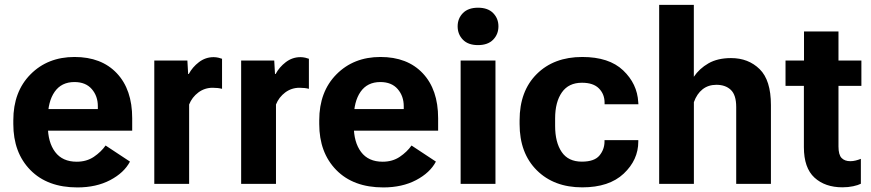

<svg xmlns="http://www.w3.org/2000/svg" viewBox="-20 -768 3638 802"><path d="M35.6 -250Q35.6 -130.4 106.9 -57.7Q178.2 14.9 303.2 14.9Q382.1 14.9 440.3 -15.7Q498.5 -46.4 522.9 -93L421.1 -160.2Q402.3 -133.5 372.1 -113Q341.8 -92.5 300.5 -92.5Q241 -92.5 210.4 -133.1Q179.9 -173.6 179.9 -242.4V-273.4Q179.9 -344 208.3 -384.6Q236.6 -425.3 291 -425.3Q337.9 -425.3 363.4 -395.9Q388.9 -366.5 388.7 -323.7V-312.5H134.5V-222.2H532.2V-274.2Q532.2 -394 468 -462Q403.8 -530 291.3 -530Q179.4 -530 107.5 -457.5Q35.6 -385 35.6 -265.6Z M624.5 0H770V-331.5Q782 -361.8 808.3 -381.6Q834.7 -401.4 868.2 -401.4Q879.6 -401.4 889.3 -400.3Q898.9 -399.2 907.5 -397V-522.5Q903.1 -524.4 892.7 -526.9Q882.3 -529.3 872.3 -529.3Q838.4 -529.3 811 -508.4Q783.7 -487.5 768.6 -459H765.9L762.7 -515.1H624.5Z M987.3 0H1132.8V-331.5Q1144.8 -361.8 1171.1 -381.6Q1197.5 -401.4 1231 -401.4Q1242.4 -401.4 1252.1 -400.3Q1261.7 -399.2 1270.3 -397V-522.5Q1265.9 -524.4 1255.5 -526.9Q1245.1 -529.3 1235.1 -529.3Q1201.2 -529.3 1173.8 -508.4Q1146.5 -487.5 1131.3 -459H1128.7L1125.5 -515.1H987.3Z M1313.5 -250Q1313.5 -130.4 1384.8 -57.7Q1456.1 14.9 1581.1 14.9Q1659.9 14.9 1718.1 -15.7Q1776.4 -46.4 1800.8 -93L1699 -160.2Q1680.2 -133.5 1649.9 -113Q1619.6 -92.5 1578.4 -92.5Q1518.8 -92.5 1488.3 -133.1Q1457.8 -173.6 1457.8 -242.4V-273.4Q1457.8 -344 1486.1 -384.6Q1514.4 -425.3 1568.8 -425.3Q1615.7 -425.3 1641.2 -395.9Q1666.7 -366.5 1666.5 -323.7V-312.5H1412.4V-222.2H1810.1V-274.2Q1810.1 -394 1745.8 -462Q1681.6 -530 1569.1 -530Q1457.3 -530 1385.4 -457.5Q1313.5 -385 1313.5 -265.6Z M1904.1 0H2049.6V-515.1H1904.1ZM1891.6 -658Q1891.6 -624.8 1913.6 -602.2Q1935.5 -579.6 1976.6 -579.6Q2017.8 -579.6 2039.9 -602.2Q2062 -624.8 2062 -658Q2062 -690.9 2039.9 -713.4Q2017.8 -735.8 1976.8 -735.8Q1935.8 -735.8 1913.7 -713.4Q1891.6 -690.9 1891.6 -658Z M2150.4 -250Q2150.4 -128.2 2222.2 -56.8Q2293.9 14.6 2412.1 14.6Q2524.4 14.6 2585.3 -42.7Q2646.2 -100.1 2646.2 -176.5V-182.6H2505.1V-177.2Q2505.1 -143.8 2483.9 -118.3Q2462.6 -92.8 2410.6 -92.8Q2353.5 -92.8 2326.2 -133.2Q2298.8 -173.6 2298.8 -241.9V-273.7Q2298.8 -341.8 2327 -382.1Q2355.2 -422.4 2410.9 -422.4Q2458.3 -422.4 2481.8 -398.6Q2505.4 -374.8 2505.4 -338.9V-332.5H2646.7L2646 -341.3Q2641.8 -418 2583 -474Q2524.2 -530 2412.1 -530Q2293.7 -530 2222 -458.7Q2150.4 -387.5 2150.4 -265.6Z M2733.4 0H2878.4V-341.3Q2890.9 -376.2 2914.7 -395Q2938.5 -413.8 2972.4 -413.8Q3010.3 -413.8 3032.7 -392.6Q3055.2 -371.3 3055.2 -321V0H3200.2V-329.3Q3200.2 -433.1 3153.1 -479.2Q3106 -525.4 3033.7 -525.4Q2977.5 -525.4 2939.3 -503.4Q2901.1 -481.4 2878.2 -447.3V-747.6H2733.4Z M3261.2 -409.4H3578.1V-515.1H3261.2ZM3337.9 -153.3Q3337.9 -66.7 3382.1 -26.1Q3426.3 14.4 3499 14.4Q3523.2 14.4 3543.9 9.9Q3564.7 5.4 3575.9 -0.5V-104.5Q3565.4 -100.3 3554.2 -97.5Q3543 -94.7 3531.7 -94.7Q3508.5 -94.7 3495.5 -108Q3482.4 -121.3 3482.4 -156.2V-636.5H3338.4V-474.4L3337.9 -460.2Z"/></svg>

Font: Roboto Flex
Style: Regular
Weight: 400
Designer: Berlow after Robertson
Foundry: Google
Version: Version 3.200;gftools[0.9.32]